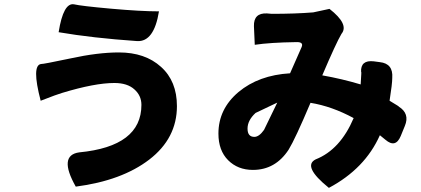

<svg xmlns="http://www.w3.org/2000/svg" viewBox="-20 -832 2040 930"><path d="M177 -344Q132 -516 179 -522Q188 -521 321 -549Q454 -578 556 -578Q683 -578 760 -508Q837 -439 837 -318Q837 -162 703 -59Q570 43 347 72Q261 -80 364 -94Q665 -123 665 -324Q665 -369 631 -399Q597 -430 534 -430Q439 -430 281 -382Q259 -376 177 -344ZM264 -676Q287 -821 339 -811Q373 -803 517 -790Q662 -777 750 -777Q726 -628 644 -633Q427 -648 264 -676Z M1441 -604Q1452 -630 1413 -628Q1287 -626 1214 -615L1210 -705Q1208 -770 1273 -767L1296 -765Q1411 -765 1497 -772L1576 -789Q1672 -714 1634 -668Q1608 -624 1541 -467Q1637 -450 1727 -423Q1732 -495 1729 -483Q1726 -542 1790 -535L1820 -531Q1885 -524 1880 -455Q1880 -426 1867 -344Q1919 -313 1911 -316Q1966 -282 1941 -222L1921 -173Q1896 -113 1847 -155L1820 -177Q1748 -15 1573 78Q1443 -27 1509 -60Q1628 -107 1693 -260Q1588 -317 1484 -334Q1410 -159 1378 -107Q1314 -9 1205 -9Q1132 -9 1085 -56Q1038 -103 1038 -185Q1038 -304 1135 -386Q1233 -468 1385 -477ZM1212 -169Q1235 -169 1259 -203L1323 -335L1218 -285Q1179 -249 1179 -209Q1179 -169 1212 -169Z"/></svg>

Font: Swei Half Moon CJK SC
Style: Black
Weight: 900
Version: Version 2.071